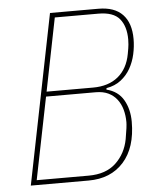

<svg xmlns="http://www.w3.org/2000/svg" viewBox="-51 -742 651 787"><g transform="rotate(-5 274.5 -349.0)"><path d="M184 -698H383Q449 -698 482.5 -663Q516 -628 516 -562Q516 -531 509 -499.5Q502 -468 487 -441.5Q472 -415 447.5 -396Q423 -377 388 -371L387 -365Q435 -353 457 -314.5Q479 -276 479 -225Q479 -118 426 -59Q373 0 282 0H44ZM284 -20Q355 -20 396 -58.5Q437 -97 448 -156Q453 -184 455 -200.5Q457 -217 457 -225Q457 -252 450.5 -276Q444 -300 430 -318.5Q416 -337 394.5 -347.5Q373 -358 342 -358H138L70 -20ZM333 -378Q397 -378 436.5 -410.5Q476 -443 487 -503Q492 -529 493 -541.5Q494 -554 494 -562Q494 -616 468.5 -647Q443 -678 381 -678H202L142 -378Z"/></g></svg>

Font: IBM Plex Sans Condensed Thin
Style: Italic
Weight: 100
Width: 3
Italic angle: -11°
Designer: Mike Abbink, Paul van der Laan, Pieter van Rosmalen
Foundry: Bold Monday
Version: Version 1.3